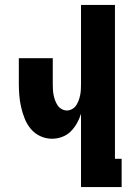

<svg xmlns="http://www.w3.org/2000/svg" viewBox="-20 -755 540 775"><path d="M307 0V-296Q301 -276 290.5 -257.5Q280 -239 265.5 -224.5Q251 -210 231 -202.5Q211 -195 190 -195Q165 -195 142.5 -205.5Q120 -216 104.5 -234.5Q89 -253 80 -275.5Q71 -298 65.5 -321.5Q60 -345 58 -369.5Q56 -394 56 -418V-520H193V-418Q193 -407 193.5 -395.5Q194 -384 196 -373Q198 -362 202 -351Q206 -340 212 -330.5Q218 -321 228.5 -315Q239 -309 250 -309Q261 -309 271.5 -315Q282 -321 288 -330.5Q294 -340 298 -351Q302 -362 304 -373Q306 -384 306.5 -395.5Q307 -407 307 -418V-735H444V-114H471V0Z"/></svg>

Font: Iosevka Term Curly Heavy
Style: Regular
Weight: 900
Designer: Belleve Invis
Foundry: Belleve Invis
Version: Version 32.3.0